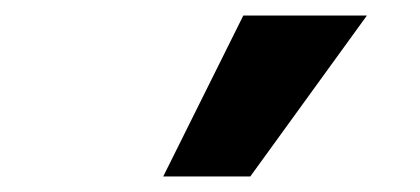

<svg xmlns="http://www.w3.org/2000/svg" viewBox="-20 -786 540 247"><path d="M190 -559 293 -766H452L302 -559Z"/></svg>

Font: Nunito Sans 9pt ExtraBold
Style: Regular
Weight: 800
Version: Version 3.101;gftools[0.9.27]